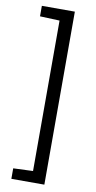

<svg xmlns="http://www.w3.org/2000/svg" viewBox="-98 -785 489 976"><g transform="rotate(10 146.0 -296.5)"><path d="M35.6 150V95.8L137.2 91.8V-684.8L35.6 -688.8V-743H205.9V150Z"/></g></svg>

Font: Saira Thin SemiCondensed
Style: Regular
Weight: 100
Width: 4
Version: Version 1.101